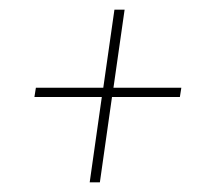

<svg xmlns="http://www.w3.org/2000/svg" viewBox="-20 -375 443 396"><path d="M165 1 190 -175H51L54 -194H193L216 -355H237L214 -194H354L351 -175H211L186 1Z"/></svg>

Font: Genos Thin Thin
Style: Italic
Weight: 250
Italic angle: -8°
Version: Version 1.010